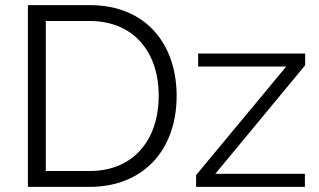

<svg xmlns="http://www.w3.org/2000/svg" viewBox="-20 -730 1246 750"><path d="M746 0H1171V-51H821L1172 -475V-521H754V-470H1098L746 -46ZM330 0C537 0 670 -141 670 -356C670 -551 556 -710 330 -710H89V0ZM600 -356C600 -189 506 -62 330 -62H159V-648H330C502 -648 600 -527 600 -356Z"/></svg>

Font: Raleway Reg
Style: Regular
Weight: 400
Designer: Matt McInerney, Pablo Impallari, Rodrigo Fuenzalida
Foundry: Matt McInerney, Pablo Impallari, Rodrigo Fuenzalida
Version: Version 3.00 July 28, 2015